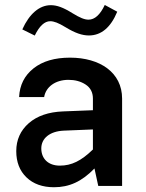

<svg xmlns="http://www.w3.org/2000/svg" viewBox="-20 -765 600 790"><path d="M482.4 -359.4C482.4 -466.8 391.1 -527.8 268.1 -527.8C205.1 -527.8 155.3 -513.2 118.2 -483.9C80.6 -454.1 61 -415 58.6 -365.7H161.6C168.9 -408.2 208.5 -436.5 261.7 -436.5C288.6 -436.5 312.5 -430.2 332.5 -417C352.5 -403.8 362.3 -384.3 362.3 -359.4V-311.5L238.8 -306.6C179.7 -304.2 132.8 -288.1 98.6 -258.3C64 -228 46.9 -189.5 46.9 -143.1C46.9 -98.1 61 -62 88.9 -35.2C116.7 -8.3 154.8 5.4 202.1 5.4C264.6 5.4 316.4 -17.6 368.7 -71.8L384.3 0H482.4ZM149.9 -154.3C149.9 -195.3 184.1 -225.1 243.2 -227.5L362.3 -232.4V-149.9C314 -103 274.4 -83.5 226.1 -83.5C178.7 -83.5 149.9 -111.8 149.9 -154.3ZM123 -618.7C142.1 -658.2 163.6 -677.7 186.5 -677.7C202.1 -677.7 220.2 -670.9 250 -652.8C289.1 -628.9 318.4 -619.1 345.7 -619.1C396.5 -619.1 435.5 -651.9 462.4 -716.8L411.1 -744.6C392.1 -704.1 369.6 -684.1 344.2 -684.1C328.1 -684.1 309.6 -691.4 277.8 -710.9C240.2 -734.4 213.9 -743.7 189 -743.7C142.1 -743.7 100.6 -708 71.8 -644Z"/></svg>

Font: Estedad SemiBold
Style: Regular
Weight: 600
Designer: Amin Abedi
Version: Version 7.3